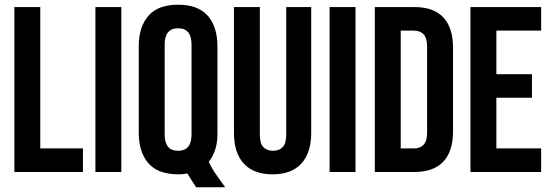

<svg xmlns="http://www.w3.org/2000/svg" viewBox="-20 -730 2339 815"><path d="M41 -700H151V-100H332V0H41Z M385 -700H495V0H385Z M679 -159Q679 -90 736 -90Q793 -90 793 -159V-541Q793 -610 736 -610Q679 -610 679 -541ZM936 65H813Q803 51 793.5 35.5Q784 20 775 6Q767 8 758 9Q749 10 738 10Q650 10 609.5 -37.5Q569 -85 569 -166V-534Q569 -616 610 -663Q651 -710 736 -710Q821 -710 862 -663Q903 -616 903 -532V-159Q903 -123 893 -93.5Q883 -64 866 -43Q880 -14 898.5 12.5Q917 39 936 65Z M1137 10Q1057 10 1015 -35.5Q973 -81 973 -166V-700H1083V-158Q1083 -122 1097.5 -106Q1112 -90 1139 -90Q1166 -90 1180.5 -106Q1195 -122 1195 -158V-700H1301V-166Q1301 -81 1259 -35.5Q1217 10 1137 10Z M1379 -700H1489V0H1379Z M1571 -700H1739Q1821 -700 1862 -656Q1903 -612 1903 -527V-173Q1903 -88 1862 -44Q1821 0 1739 0H1571ZM1737 -100Q1764 -100 1778.5 -116Q1793 -132 1793 -168V-532Q1793 -568 1778.5 -584Q1764 -600 1737 -600H1681V-100Z M1977 -700H2277V-600H2087V-415H2238V-315H2087V-100H2277V0H1977Z"/></svg>

Font: Booming Bebas 2
Style: Regular
Weight: 400
Designer: Ryoichi Tsunekawa
Foundry: Ryoichi Tsunekawa
Version: Version 2.000